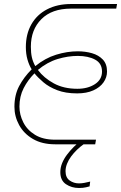

<svg xmlns="http://www.w3.org/2000/svg" viewBox="-20 -720 604 958"><path d="M374 218Q337 218 309 199Q281 180 281 139Q281 116 290 94Q299 72 314.5 51.5Q330 31 348 13Q366 -5 384 -18L397 0Q380 12 364 27.5Q348 43 335 60.5Q322 78 314.5 97Q307 116 307 134Q307 166 327.5 180.5Q348 195 374 195Q387 195 400.5 192.5Q414 190 430 186L427 210Q423 211 409 214.5Q395 218 374 218ZM255 0Q190 0 144.5 -26.5Q99 -53 75.5 -96Q52 -139 52 -187Q52 -246 75.5 -290.5Q99 -335 138 -374Q125 -395 117 -423Q109 -451 109 -485Q109 -550 136.5 -598.5Q164 -647 215 -673.5Q266 -700 335 -700H564L560 -677H334Q239 -677 186.5 -624.5Q134 -572 134 -487Q134 -456 139 -434Q144 -412 156 -390Q205 -430 260 -447Q315 -464 368 -464Q406 -464 439 -454.5Q472 -445 493 -423Q514 -401 514 -363Q514 -334 496.5 -309Q479 -284 445.5 -269Q412 -254 365 -254Q307 -254 265.5 -270Q224 -286 196.5 -309.5Q169 -333 152 -354Q119 -321 98 -280Q77 -239 77 -188Q77 -148 96 -110Q115 -72 154.5 -47.5Q194 -23 255 -23H459L455 0ZM366 -277Q418 -277 453.5 -300Q489 -323 489 -363Q489 -404 454.5 -422.5Q420 -441 368 -441Q319 -441 267.5 -425.5Q216 -410 169 -371Q199 -331 248.5 -304Q298 -277 366 -277Z"/></svg>

Font: MuseoModerno Thin
Style: Italic
Weight: 100
Italic angle: -9°
Designer: Pablo Cosgaya, Héctor Gatti, Marcela Romero, and the Authors of The MuseoModerno Project.
Foundry: Omnibus-Type Team
Version: Version 1.003